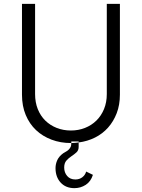

<svg xmlns="http://www.w3.org/2000/svg" viewBox="-20 -734 735 996"><path d="M388 0H350V7V8H348Q294 8 247.5 -9.5Q201 -27 167 -59Q133 -91 113.5 -137.5Q94 -184 94 -243V-714H162V-246Q162 -203 176 -168Q190 -133 215 -108.5Q240 -84 274 -70.5Q308 -57 348 -57Q387 -57 421 -70.5Q455 -84 480 -108.5Q505 -133 519.5 -168Q534 -203 534 -246V-714H602V-243Q602 -190 585.5 -147Q569 -104 540.5 -72Q512 -40 473 -20.5Q434 -1 388 5ZM350 8Q350 22 345.5 30Q341 38 335 43.5Q329 49 321.5 53Q314 57 308 61Q286 77 277 97Q268 117 268 138Q268 184 294.5 213Q321 242 366 242Q398 242 424.5 225Q451 208 462 173Q443 163 427 156Q422 174 407 185.5Q392 197 371 197Q344 197 328.5 179Q313 161 313 135Q313 112 324.5 99Q336 86 350.5 76.5Q365 67 376.5 56.5Q388 46 388 28V5Q378 6 369 7Q360 8 350 8Z"/></svg>

Font: Josefin Sans
Style: Regular
Weight: 400
Designer: Santiago Orozco
Foundry: Typemade
Version: Version 1.0